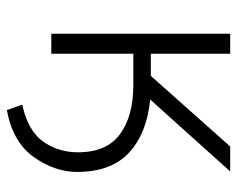

<svg xmlns="http://www.w3.org/2000/svg" viewBox="-86 -482 700 567"><g transform="rotate(90 263.5 -198.0)"><path d="M273.4 -292Q373.5 -282.2 430.4 -229.5Q487.3 -176.8 487.3 -75.7Q487.3 -11.2 443.8 51Q400.4 113.3 304.7 131.3L288.6 85.9Q364.3 69.3 396.2 25.9Q428.2 -17.6 429.2 -75.7Q430.2 -162.1 376.7 -202.1Q323.2 -242.2 231 -242.2H138.2V0H79.1V-528.3H138.2V-293.9H203.6L412.1 -528.3H485.8Z"/></g></svg>

Font: Roboto Web
Style: Light
Weight: 300
Designer: Google
Version: Version 1.200310; 2013